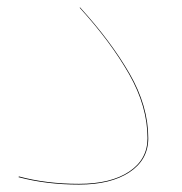

<svg xmlns="http://www.w3.org/2000/svg" viewBox="-20 -486 490 518"><path d="M30 -8 31 -10Q105 10 193 10Q279 10 328.5 -23Q378 -56 378 -113Q378 -199 328 -286.5Q278 -374 195 -465L196 -466Q279 -375 329.5 -287.5Q380 -200 380 -113Q380 -55 329.5 -21.5Q279 12 193 12Q105 12 30 -8Z"/></svg>

Font: FiraGO Two
Style: Regular
Weight: 100
Designer: bBox Type
Foundry: bBox Type GmbH
Version: Version 1.001